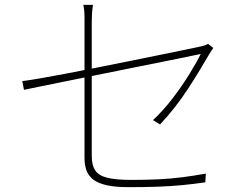

<svg xmlns="http://www.w3.org/2000/svg" viewBox="-20 -776 1040 793"><path d="M329 -124Q329 -149 329 -194Q329 -239 329 -294.5Q329 -350 329 -409Q329 -468 329 -523Q329 -578 329 -621Q329 -664 329 -687Q329 -700 329 -710.5Q329 -721 328 -731.5Q327 -742 324 -756H364Q361 -735 360 -720Q359 -705 359 -687Q359 -665 359 -621.5Q359 -578 359 -522.5Q359 -467 359 -408Q359 -349 359 -293.5Q359 -238 359 -195.5Q359 -153 359 -131Q359 -94 373 -72.5Q387 -51 422.5 -42Q458 -33 522 -33Q586 -33 636.5 -35.5Q687 -38 733.5 -44Q780 -50 830 -59L828 -23Q780 -16 734 -11.5Q688 -7 634.5 -5Q581 -3 510 -3Q456 -3 420.5 -11Q385 -19 365 -34.5Q345 -50 337 -72.5Q329 -95 329 -124ZM861 -578Q857 -573 852.5 -565.5Q848 -558 844 -552Q826 -521 804.5 -485.5Q783 -450 758 -411.5Q733 -373 703.5 -335Q674 -297 641 -262L612 -280Q654 -319 693 -370Q732 -421 762.5 -470.5Q793 -520 809 -553Q809 -553 775 -546Q741 -539 684.5 -527.5Q628 -516 557.5 -502Q487 -488 413.5 -473Q340 -458 272.5 -444.5Q205 -431 154 -420.5Q103 -410 79 -405L72 -441Q98 -444 146.5 -452.5Q195 -461 258.5 -473Q322 -485 391.5 -499Q461 -513 528.5 -526.5Q596 -540 654 -552Q712 -564 751.5 -572Q791 -580 804 -583Q815 -585 825 -588.5Q835 -592 839 -595Z"/></svg>

Font: Noto Sans KR Thin
Style: Regular
Weight: 100
Designer: Ryoko NISHIZUKA 西塚涼子 (kana, bopomofo & ideographs); Paul D. Hunt (Latin, Greek & Cyrillic); Sandoll Communications 산돌커뮤니
Foundry: Adobe
Version: Version 2.004-H2;hotconv 1.0.118;makeotfexe 2.5.65603